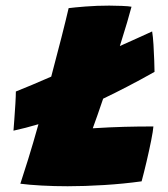

<svg xmlns="http://www.w3.org/2000/svg" viewBox="-20 -670 600 684"><path d="M52.5 -15.5Q63 -47 80.5 -103.2Q98 -159.5 117 -227.5Q93.5 -220.5 71.2 -214.8Q49 -209 28 -204.5Q29 -216.5 31 -244Q33 -271.5 34.8 -300.2Q36.5 -329 36.5 -344Q61.5 -354 93.8 -367.5Q126 -381 162.5 -397Q182 -470.5 198.8 -536.2Q215.5 -602 224.5 -641Q243.5 -643.5 284.5 -646.8Q325.5 -650 369 -650Q388 -650 413.8 -649Q439.5 -648 448.5 -646Q437.5 -603 407 -506Q442 -521.5 471.5 -535Q501 -548.5 522 -558Q525 -540 526.8 -510.5Q528.5 -481 529.5 -453.5Q530.5 -426 530.5 -414Q480 -385.5 434.2 -361.8Q388.5 -338 347.5 -318.5Q345.5 -313.5 344 -308.5Q336 -284.5 327.5 -260.5Q319 -236.5 310.5 -213Q375 -217 423.2 -218.2Q471.5 -219.5 526.5 -219.5Q525.5 -204.5 518.5 -169.2Q511.5 -134 502 -93.8Q492.5 -53.5 484.5 -24Q419.5 -15 350.8 -10.8Q282 -6.5 221 -6.5Q173.5 -6.5 128 -9Q82.5 -11.5 52.5 -15.5Z"/></svg>

Font: Grandstander Black
Style: Italic
Weight: 900
Italic angle: -15°
Designer: Tyler Finck
Foundry: Etcetera Type Co
Version: Version 1.200; ttfautohint (v1.8.3)